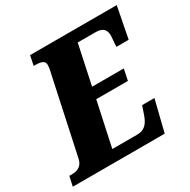

<svg xmlns="http://www.w3.org/2000/svg" viewBox="-197 -863 1001 1013"><g transform="rotate(-30 303.0 -357.0)"><path d="M-37 0H523L570 -190H495L478 -140C461 -91 438 -68 395 -68H243L301 -338H494L508 -406H315L366 -646H473C519 -646 536 -627 536 -589C536 -583 535 -577 534 -564L531 -524H606L643 -714H115L103 -655H115C153 -655 170 -645 170 -624C170 -618 169 -609 168 -601L63 -111C55 -75 29 -59 -5 -59H-24Z"/></g></svg>

Font: Noto Serif SemiCondensed Black
Style: Italic
Weight: 900
Width: 4
Italic angle: -12°
Designer: Monotype Design Team
Foundry: Monotype Imaging Inc.
Version: Version 2.014